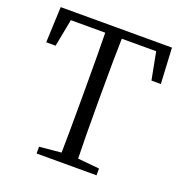

<svg xmlns="http://www.w3.org/2000/svg" viewBox="-131 -844 914 960"><g transform="rotate(20 326.5 -364.5)"><path d="M167 0V-36L283 -47Q285 -142 285 -337V-392Q285 -589 283 -685H100L72 -539H22L30 -729H622L632 -539H582L554 -685H371Q368 -590 368 -392V-337Q368 -143 371 -47L486 -36V0Z"/></g></svg>

Font: GenRyuMin TW R
Style: Regular
Weight: 400
Version: Version 1.501;PS 1;hotconv 16.6.51;makeotf.lib2.5.65220